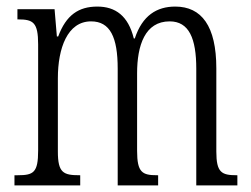

<svg xmlns="http://www.w3.org/2000/svg" viewBox="-20 -564 763 584"><path d="M24 0H224V-31H222C173 -31 156 -38 156 -103V-326C156 -417 185 -499 257 -499C315 -499 338 -451 338 -355V0H461V-31H458C413 -31 397 -39 397 -105V-341C397 -426 421 -499 496 -499C555 -499 577 -447 577 -355V0H702V-31H700C654 -31 638 -39 638 -103V-356C638 -485 593 -544 513 -544C457 -544 413 -517 390 -447H387C370 -516 331 -544 276 -544C219 -544 181 -518 157 -453H153L146 -536H33V-505H35C81 -505 96 -496 96 -429V-106C96 -39 82 -31 34 -31H24Z"/></svg>

Font: Noto Serif Hebrew ExtraCondensed Light
Style: Regular
Weight: 300
Width: 2
Designer: Monotype Design Team
Foundry: Monotype Imaging Inc.
Version: Version 2.004